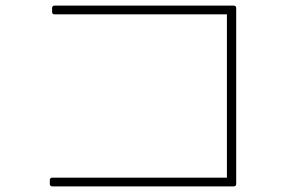

<svg xmlns="http://www.w3.org/2000/svg" viewBox="-20 -694 1040 682"><path d="M174 -643H786V-63H166C160 -63 157 -60 157 -54V-41C157 -35 160 -32 166 -32H810C816 -32 819 -35 819 -41V-665C819 -671 816 -674 810 -674H174C168 -674 165 -671 165 -665V-652C165 -646 168 -643 174 -643Z"/></svg>

Font: LINE Seed JP_OTF Thin
Style: Regular
Weight: 250
Designer: LY Corporation & Fontrix & Fontworks
Version: Version 1.007